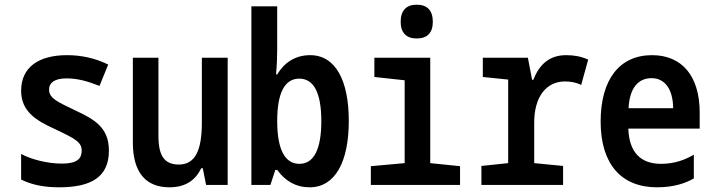

<svg xmlns="http://www.w3.org/2000/svg" viewBox="-20 -788 3040 818"><path d="M232 10C370 10 444 -35 444 -146C444 -246 381 -280 300 -318C230 -352 189 -368 189 -406C189 -437 215 -454 263 -454C310 -454 350 -443 404 -422L441 -513C386 -540 327 -553 266 -553C145 -553 70 -502 70 -401C70 -315 132 -275 212 -239C303 -196 328 -182 328 -146C328 -114 311 -91 244 -91C179 -91 111 -110 70 -132V-23C117 0 168 10 232 10Z M702 10C765 10 811 -16 837 -71H844L858 0H950V-542H840V-266C840 -146 811 -87 742 -87C682 -87 655 -122 655 -209V-542H546V-181C546 -51 603 10 702 10Z M1299 10C1409 10 1466 -100 1466 -273C1466 -441 1412 -553 1301 -553C1238 -553 1191 -521 1161 -471H1156C1160 -514 1161 -550 1161 -580V-761H1051V0H1132L1153 -64H1161C1196 -16 1241 10 1299 10ZM1256 -90C1195 -90 1161 -148 1161 -273C1161 -394 1194 -453 1255 -453C1317 -453 1349 -392 1349 -272C1349 -154 1318 -90 1256 -90Z M1755 -624C1800 -624 1824 -648 1824 -695C1824 -744 1800 -768 1755 -768C1712 -768 1687 -744 1687 -695C1687 -648 1712 -624 1755 -624ZM1560 0H1940V-80L1813 -93V-542H1575V-460L1704 -446V-93L1560 -80Z M2031 0H2379V-81L2256 -93V-267C2256 -371 2304 -441 2387 -441C2410 -441 2435 -437 2456 -426L2486 -534C2455 -548 2425 -553 2392 -553C2317 -553 2277 -510 2252 -448H2247L2229 -542H2037V-460L2145 -449V-93L2031 -81Z M2779 10C2852 10 2902 -8 2936 -28V-129C2902 -109 2857 -90 2796 -90C2707 -90 2660 -142 2657 -240H2961V-308C2961 -466 2884 -553 2758 -553C2619 -553 2539 -449 2539 -270C2539 -90 2626 10 2779 10ZM2848 -327H2658C2662 -413 2699 -455 2756 -455C2812 -455 2847 -409 2848 -327Z"/></svg>

Font: Noto Sans Mono ExtraCondensed SemiBold
Style: Regular
Weight: 600
Width: 2
Designer: Monotype Design Team
Foundry: Monotype Imaging Inc.
Version: Version 2.014